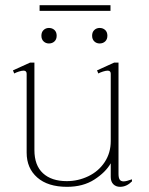

<svg xmlns="http://www.w3.org/2000/svg" viewBox="-20 -712 574 742"><path d="M407 -670H133V-692H407ZM169 -604Q182 -604 190.5 -596Q199 -588 199 -574Q199 -560 190.5 -552Q182 -544 169 -544Q157 -544 148.5 -552Q140 -560 140 -574Q140 -588 148.5 -596Q157 -604 169 -604ZM365 -604Q378 -604 386.5 -596Q395 -588 395 -574Q395 -560 386.5 -552Q378 -544 365 -544Q353 -544 344.5 -552Q336 -560 336 -574Q336 -588 344.5 -596Q353 -604 365 -604ZM490 -19V-11Q469 10 444 10Q428 10 418 0Q408 -10 408 -28V-81Q388 -46 344.5 -18Q301 10 239 10Q165 10 124 -26Q83 -62 83 -122V-427Q83 -439 71 -439Q64 -439 53 -435.5Q42 -432 35 -428L30 -440L96 -470H113V-132Q113 -73 146 -42.5Q179 -12 238 -12Q282 -12 321.5 -31Q361 -50 384.5 -85.5Q408 -121 408 -167V-427Q408 -439 396 -439Q389 -439 378 -435.5Q367 -432 360 -428L355 -440L421 -470H438V-40Q438 -25 442.5 -18Q447 -11 458 -11Q468 -11 490 -19Z"/></svg>

Font: Taviraj Thin
Style: Regular
Weight: 250
Designer: Katatrad Team
Foundry: CadsonDemak
Version: Version 1.001